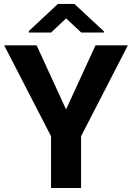

<svg xmlns="http://www.w3.org/2000/svg" viewBox="-20 -937 659 957"><path d="M309.2 -391.6 456 -710.9H617.3L384.1 -258V0H234.4V-258L0.9 -710.9H162.6ZM497.7 -781V-774.9H385L309.4 -845.3L234.6 -774.9H123.8V-782.3L268.6 -917.5H350.8Z"/></svg>

Font: Heebo
Style: Regular
Weight: 400
Designer: Oded Ezer
Foundry: Ezer Type House
Version: Version 3.100